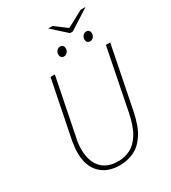

<svg xmlns="http://www.w3.org/2000/svg" viewBox="-221 -1033 1035 1159"><g transform="rotate(-30 297.0 -454.0)"><path d="M268 12Q181 12 131.5 -38.5Q82 -89 82 -180Q82 -200 84 -219Q86 -238 90 -262L170 -660H200L122 -270Q116 -246 114 -226Q112 -206 112 -188Q112 -106 152.5 -60Q193 -14 272 -14Q316 -14 355.5 -34Q395 -54 425 -103Q455 -152 472 -238L556 -660H586L500 -230Q481 -135 446 -82.5Q411 -30 365 -9Q319 12 268 12ZM304 -726Q292 -726 285 -733Q278 -740 278 -752Q278 -769 288 -779.5Q298 -790 310 -790Q322 -790 329 -783Q336 -776 336 -762Q336 -747 326 -736.5Q316 -726 304 -726ZM486 -726Q474 -726 467 -733Q460 -740 460 -752Q460 -769 470 -779.5Q480 -790 492 -790Q504 -790 511 -783Q518 -776 518 -762Q518 -747 508 -736.5Q498 -726 486 -726ZM404 -830 304 -920H334L414 -860H418L530 -920H564L424 -830Z"/></g></svg>

Font: Source Sans 3 ExtraLight ExtraLight
Style: Italic
Weight: 250
Italic angle: -11°
Version: Version 3.052;hotconv 1.1.0;makeotfexe 2.6.0